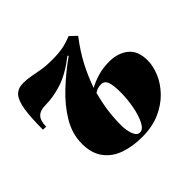

<svg xmlns="http://www.w3.org/2000/svg" viewBox="-140 -705 875 875"><g transform="rotate(-45 297.5 -267.5)"><path d="M316 -301Q339 -314 373.5 -325Q408 -336 451 -336Q506 -336 542.5 -307Q579 -278 579 -216Q579 -180 562.5 -140Q546 -100 512.5 -65Q479 -30 429.5 -8Q380 14 314 14Q254 14 205 -3Q156 -20 127 -58.5Q98 -97 98 -159Q98 -222 132.5 -280Q167 -338 222.5 -390Q278 -442 339 -485L335 -489Q268 -437 212 -419Q156 -401 105 -401Q71 -401 54.5 -384Q38 -367 38 -329L18 -330Q18 -409 25.5 -456Q33 -503 51.5 -523.5Q70 -544 104 -544Q129 -544 153 -539.5Q177 -535 205 -530Q233 -525 270 -525Q316 -525 345 -531Q374 -537 402 -549L434 -519Q391 -463 363.5 -410.5Q336 -358 316 -301ZM309 -276Q295 -222 289.5 -180Q284 -138 284 -92Q284 -60 293.5 -34Q303 -8 322 -8Q342 -8 357 -37.5Q372 -67 380.5 -111.5Q389 -156 389 -201Q389 -248 380.5 -268.5Q372 -289 352 -289Q339 -289 329.5 -286Q320 -283 309 -276Z"/></g></svg>

Font: Literata 72pt Black
Style: Italic
Weight: 900
Italic angle: -2°
Designer: Latin by Veronika Burian and Jose Scaglione. Greek by Irene Vlachou. Cyrillic by Vera Evstafieva
Foundry: TypeTogether
Version: Version 3.002